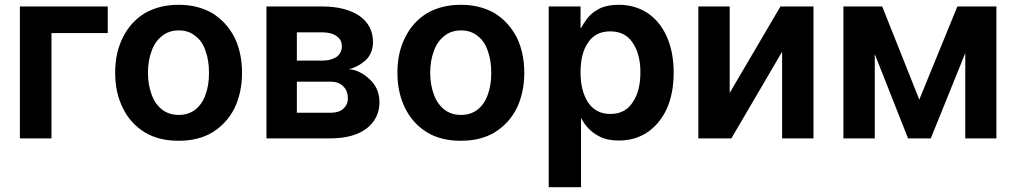

<svg xmlns="http://www.w3.org/2000/svg" viewBox="-20 -575 4242 802"><path d="M195 -437V3H63V-548H430V-437Z M585 -22Q525 -59 494 -122Q461 -187 461 -271Q461 -356 494 -420Q526 -484 585 -520Q646 -555 726 -555Q806 -555 867 -520Q925 -484 959 -420Q991 -354 991 -271Q991 -188 959 -122Q927 -59 867 -22Q809 13 726 13Q643 13 585 -22ZM797 -118Q826 -142 839 -181Q853 -219 853 -271Q853 -323 839 -361Q826 -402 797 -424Q769 -448 727 -448Q685 -448 656 -424Q626 -400 613 -361Q598 -321 598 -271Q598 -222 613 -181Q626 -143 656 -118Q685 -95 727 -95Q768 -95 797 -118Z M1325 -548Q1423 -548 1481 -509Q1538 -469 1538 -399Q1538 -352 1506 -322Q1473 -294 1437 -286Q1482 -283 1524 -244Q1565 -206 1565 -148Q1565 -80 1511 -38Q1456 3 1360 3H1093V-548ZM1360 -104Q1396 -104 1413 -120Q1433 -137 1433 -164Q1433 -197 1413 -215Q1395 -234 1360 -234H1220V-104ZM1328 -322Q1363 -322 1387 -338Q1408 -355 1408 -382Q1408 -409 1386 -424Q1364 -440 1325 -440H1220V-322Z M1764 -22Q1704 -59 1673 -122Q1640 -187 1640 -271Q1640 -356 1673 -420Q1705 -484 1764 -520Q1825 -555 1905 -555Q1985 -555 2046 -520Q2104 -484 2138 -420Q2170 -354 2170 -271Q2170 -188 2138 -122Q2106 -59 2046 -22Q1988 13 1905 13Q1822 13 1764 -22ZM1976 -118Q2005 -142 2018 -181Q2032 -219 2032 -271Q2032 -323 2018 -361Q2005 -402 1976 -424Q1948 -448 1906 -448Q1864 -448 1835 -424Q1805 -400 1792 -361Q1777 -321 1777 -271Q1777 -222 1792 -181Q1805 -143 1835 -118Q1864 -95 1906 -95Q1947 -95 1976 -118Z M2405 -548V-458H2407Q2417 -477 2434 -499Q2451 -522 2484 -539Q2515 -555 2565 -555Q2629 -555 2681 -523Q2733 -490 2763 -427Q2794 -360 2794 -272Q2794 -183 2764 -118Q2734 -55 2682 -21Q2631 12 2565 12Q2517 12 2486 -4Q2455 -19 2435 -42Q2417 -62 2407 -83V207H2272V-548ZM2437 -146Q2470 -99 2529 -99Q2592 -99 2623 -148Q2655 -195 2655 -273Q2655 -349 2623 -396Q2592 -444 2529 -444Q2468 -444 2437 -398Q2405 -353 2405 -273Q2405 -195 2437 -146Z M3378 -548V3H3247V-359L3035 3H2897V-548H3028V-187L3240 -548Z M4142 -548V3H4012V-353L3868 3H3773L3634 -349V3H3503V-548H3665L3820 -159L3979 -548Z"/></svg>

Font: Sinter Bold
Style: Regular
Weight: 700
Foundry: Adobe & rsms
Version: Version 1.000